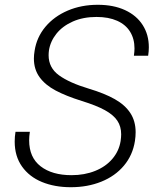

<svg xmlns="http://www.w3.org/2000/svg" viewBox="-20 -780 665 810"><path d="M491.2 -213.4Q491.2 -246.6 474.9 -271Q458.5 -295.4 422.6 -315.2Q386.7 -335 325.2 -354Q258.3 -375 214.6 -398.2Q170.9 -421.4 147 -454.3Q123 -487.3 123 -533.2Q123 -548.3 126 -565.9Q134.8 -623 171.6 -667Q208.5 -710.9 265.9 -735.4Q323.2 -759.8 392.6 -759.8Q459 -759.8 507.6 -737.3Q556.2 -714.8 582 -674.3Q607.9 -633.8 607.9 -580.6Q607.9 -563.5 605 -544.9H544.9Q547.4 -563 547.4 -575.7Q547.4 -616.2 528.8 -646.2Q510.3 -676.3 474.1 -692.4Q438 -708.5 387.2 -708.5Q330.6 -708.5 287.1 -689.2Q243.7 -669.9 218 -637.7Q192.4 -605.5 186.5 -567.4Q185.1 -557.1 185.1 -546.9Q185.1 -494.1 228.8 -462.4Q272.5 -430.7 354 -406.2Q420.9 -386.2 464.1 -361.8Q507.3 -337.4 529.8 -303.2Q552.2 -269 552.2 -222.2Q552.2 -204.6 549.3 -185.5Q540 -125.5 502.9 -81.3Q465.8 -37.1 407.7 -13.7Q349.6 9.8 278.8 9.8Q210.4 9.8 157 -12.2Q103.5 -34.2 72.8 -77.6Q42 -121.1 42 -182.6Q42 -203.6 45.4 -224.1H106Q103 -205.1 103 -188Q103 -115.7 151.4 -78.4Q199.7 -41 281.7 -41Q336.9 -41 381.6 -59.1Q426.3 -77.1 454.1 -109.9Q481.9 -142.6 488.8 -184.6Q491.2 -201.7 491.2 -213.4Z"/></svg>

Font: Mardoto Light
Style: Italic
Weight: 300
Italic angle: -12°
Designer: Christian Robertson, Vahan Hovhannisyan
Foundry: Google
Version: Version 1.000